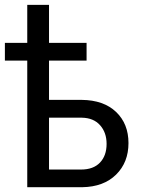

<svg xmlns="http://www.w3.org/2000/svg" viewBox="-38 -781 600 801"><path d="M323.2 -528.3H166.5V-364.3H303.2Q394.5 -363.3 446.3 -314Q498 -264.6 498 -184.1Q498 -103.5 446.3 -52.5Q394.5 -1.5 305.2 0H75.7V-528.3H-17.6V-602.1H75.7V-760.7H166.5V-602.1H323.2ZM166.5 -290V-73.7H300.3Q351.6 -73.7 379.2 -102.8Q406.7 -131.8 406.7 -180.7Q406.7 -228 379.6 -258.5Q352.5 -289.1 303.7 -290Z"/></svg>

Font: Mardoto
Style: Regular
Weight: 400
Designer: Christian Robertson, Vahan Hovhannisyan
Foundry: Google
Version: Version 1.000